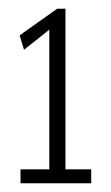

<svg xmlns="http://www.w3.org/2000/svg" viewBox="-20 -790 254 440"><path d="M27 -370V-402H93V-722L35 -676L25 -709L111 -770H130V-402H189V-370Z"/></svg>

Font: Georama Extra Condensed Light
Style: Regular
Weight: 300
Width: 2
Designer: Jean-Baptiste Levee
Foundry: Production Type
Version: Version 1.000